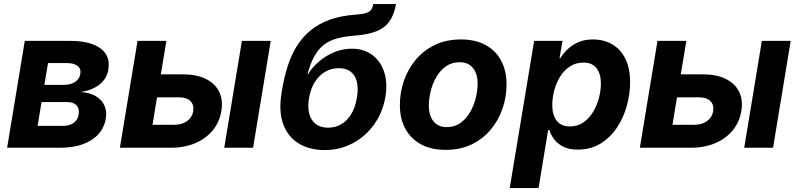

<svg xmlns="http://www.w3.org/2000/svg" viewBox="-20 -748 4039 972"><path d="M16.1 0 105.5 -541H335.9Q436.5 -541 488.5 -503.2Q540.5 -465.3 528.3 -395Q521.5 -351.1 485.4 -321.5Q449.2 -292 389.6 -282.2Q436 -278.8 466.1 -260.5Q496.1 -242.2 509 -213.1Q522 -184.1 515.6 -148.4Q508.3 -102.1 478.3 -68.8Q448.2 -35.6 398.9 -17.8Q349.6 0 282.7 0ZM170.4 -110.8H299.8Q331.1 -110.8 352.3 -125.5Q373.5 -140.1 377.9 -167.5Q383.3 -196.8 367.9 -214.1Q352.5 -231.4 319.8 -231.4H190.4ZM204.6 -318.4H302.7Q337.4 -318.4 359.9 -333Q382.3 -347.7 386.7 -374Q391.1 -400.4 372.6 -414.6Q354 -428.7 317.9 -428.7H223.1Z M743.7 -371.6H904.8Q976.1 -371.6 1022.7 -348.1Q1069.3 -324.7 1089.6 -283.2Q1109.9 -241.7 1100.6 -185.5Q1091.3 -130.4 1057.4 -88.6Q1023.4 -46.9 969 -23.4Q914.6 0 843.8 0H586.9L676.3 -541H822.3L752 -116.2H861.8Q900.9 -116.2 927 -135Q953.1 -153.8 958 -184.6Q963.4 -216.8 944.1 -236.1Q924.8 -255.4 885.7 -255.4H724.1ZM1115.2 0 1204.6 -541H1350.6L1261.2 0Z M1623.5 11.7Q1546.4 11.7 1491.7 -22Q1437 -55.7 1413.6 -120.1Q1390.1 -184.6 1405.3 -276.4L1407.7 -292.5Q1418.5 -356.4 1436 -412.1Q1453.6 -467.8 1481.7 -513.2Q1509.8 -558.6 1550.8 -592.8Q1591.8 -627 1648.2 -647.7Q1704.6 -668.5 1779.8 -673.8Q1815.4 -676.3 1833.5 -682.1Q1851.6 -688 1859.1 -699Q1866.7 -710 1869.6 -727.5H1984.9Q1975.1 -672.4 1950.9 -638.9Q1926.8 -605.5 1883.3 -588.9Q1839.8 -572.3 1772.9 -567.4Q1722.2 -563.5 1684.1 -552.7Q1646 -542 1618.4 -520.3Q1590.8 -498.5 1571 -462.6Q1551.3 -426.8 1536.6 -372.6H1539.6Q1559.6 -406.2 1593.5 -435.5Q1627.4 -464.8 1670.7 -483.2Q1713.9 -501.5 1761.2 -501.5Q1820.8 -501.5 1863.3 -470.7Q1905.8 -439.9 1924.3 -385.3Q1942.9 -330.6 1931.2 -258.3Q1918 -180.2 1874.8 -119.1Q1831.5 -58.1 1766.4 -23.2Q1701.2 11.7 1623.5 11.7ZM1641.1 -101.6Q1678.2 -101.6 1708.3 -119.4Q1738.3 -137.2 1758.5 -170.9Q1778.8 -204.6 1786.6 -252.9Q1794.9 -300.8 1786.6 -334.2Q1778.3 -367.7 1755.1 -385.3Q1731.9 -402.8 1694.8 -402.8Q1657.2 -402.8 1626 -384.5Q1594.7 -366.2 1573.5 -332Q1552.2 -297.9 1544.4 -251Q1536.6 -205.1 1545.7 -171.6Q1554.7 -138.2 1578.9 -119.9Q1603 -101.6 1641.1 -101.6Z M2236.3 10.7Q2163.1 10.7 2111.3 -17.3Q2059.6 -45.4 2032 -96.4Q2004.4 -147.5 2004.4 -215.8Q2004.4 -281.7 2025.6 -341.6Q2046.9 -401.4 2086.7 -448Q2126.5 -494.6 2183.6 -521.5Q2240.7 -548.3 2313 -548.3Q2385.7 -548.3 2437.5 -520.5Q2489.3 -492.7 2516.8 -441.4Q2544.4 -390.1 2544.4 -321.3Q2544.4 -255.9 2523.4 -196.3Q2502.4 -136.7 2462.6 -89.8Q2422.9 -43 2365.7 -16.1Q2308.6 10.7 2236.3 10.7ZM2241.7 -104.5Q2281.7 -104.5 2311.3 -125.7Q2340.8 -147 2360.1 -180.7Q2379.4 -214.4 2388.7 -252.7Q2397.9 -291 2397.9 -325.2Q2397.9 -357.9 2387.5 -382.1Q2377 -406.2 2356.9 -419.7Q2336.9 -433.1 2307.1 -433.1Q2267.1 -433.1 2237.5 -412.1Q2208 -391.1 2188.7 -357.7Q2169.4 -324.2 2160.2 -285.9Q2150.9 -247.6 2150.9 -212.9Q2150.9 -164.1 2174.1 -134.3Q2197.3 -104.5 2241.7 -104.5Z M2560.5 204.1 2684.1 -541H2827.6L2812.5 -452.6H2815.9Q2830.6 -476.6 2853.3 -498.5Q2876 -520.5 2908 -534.4Q2939.9 -548.3 2981.9 -548.3Q3036.6 -548.3 3079.1 -523.7Q3121.6 -499 3145.8 -450.9Q3169.9 -402.8 3169.9 -333Q3169.9 -273.9 3153.6 -213.6Q3137.2 -153.3 3104 -103Q3070.8 -52.7 3021 -21.7Q2971.2 9.3 2904.8 9.3Q2859.9 9.3 2830.6 -5.9Q2801.3 -21 2784.7 -43.9Q2768.1 -66.9 2760.7 -89.8H2754.9L2706.5 204.1ZM2864.7 -107.9Q2904.8 -107.9 2934.3 -128.9Q2963.9 -149.9 2983.4 -182.9Q3002.9 -215.8 3012.5 -253.7Q3022 -291.5 3022 -325.2Q3022 -374 3000 -402.6Q2978 -431.2 2933.6 -431.2Q2895 -431.2 2865.5 -411.9Q2835.9 -392.6 2815.9 -360.6Q2795.9 -328.6 2785.9 -290.8Q2775.9 -252.9 2775.9 -215.8Q2775.9 -166 2798.3 -137Q2820.8 -107.9 2864.7 -107.9Z M3376 -371.6H3537.1Q3608.4 -371.6 3655 -348.1Q3701.7 -324.7 3721.9 -283.2Q3742.2 -241.7 3732.9 -185.5Q3723.6 -130.4 3689.7 -88.6Q3655.8 -46.9 3601.3 -23.4Q3546.9 0 3476.1 0H3219.2L3308.6 -541H3454.6L3384.3 -116.2H3494.1Q3533.2 -116.2 3559.3 -135Q3585.4 -153.8 3590.3 -184.6Q3595.7 -216.8 3576.4 -236.1Q3557.1 -255.4 3518.1 -255.4H3356.4ZM3747.6 0 3836.9 -541H3982.9L3893.6 0Z"/></svg>

Font: Inter 17pt
Style: Bold Italic
Weight: 700
Italic angle: -9.3988°
Version: Version 4.001;git-66647c0bb